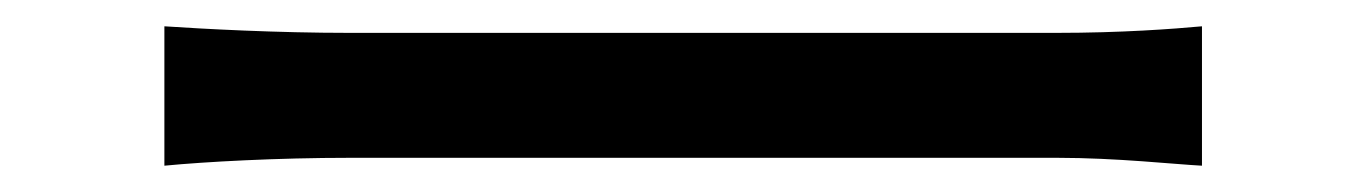

<svg xmlns="http://www.w3.org/2000/svg" viewBox="-20 -457 1040 146"><path d="M894 -437C872 -435 833 -432 783 -432H246C190 -432 135 -435 105 -437V-331C136 -334 191 -337 246 -337H784C829 -337 874 -332 894 -331V-437Z"/></svg>

Font: Glow Sans SC Normal Book
Style: Regular
Weight: 500
Designer: Ryoko NISHIZUKA (kana, bopomofo & ideographs); Paul D. Hunt (Latin, Greek & Cyrillic); Sandoll Communications, Soo-young
Version: Version 0.93